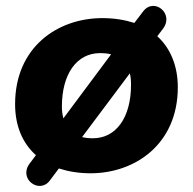

<svg xmlns="http://www.w3.org/2000/svg" viewBox="-20 -563 639 636"><path d="M280 11C428 11 569 -86 569 -274C569 -344 545 -403 501 -443L520 -468C558 -518 490 -573 454 -525L425 -487C394 -497 359 -503 319 -503C171 -503 30 -407 30 -218C30 -147 54 -89 99 -49L78 -21C40 30 111 81 145 35L175 -5C206 5 241 11 280 11ZM288 -105C275 -105 263 -106 252 -109L410 -320C413 -309 414 -296 414 -282C414 -173 364 -105 288 -105ZM185 -210C185 -319 235 -387 311 -387C325 -387 337 -386 348 -383L190 -171C187 -182 185 -195 185 -210Z"/></svg>

Font: SN Pro Heavy
Style: Italic
Weight: 800
Italic angle: -9°
Designer: Tobias Whetton
Foundry: Supernotes
Version: Version 1.001;Glyphs 3.2 (3249)